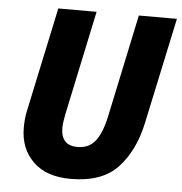

<svg xmlns="http://www.w3.org/2000/svg" viewBox="-52 -764 781 824"><g transform="rotate(5 338.5 -352.0)"><path d="M282 10Q417 10 485 -62.5Q553 -135 579 -255L677 -714H513L419 -270Q403 -197 375.5 -163Q348 -129 299 -129Q228 -129 228 -206Q228 -219 230.5 -234.5Q233 -250 236 -266L331 -714H166L70 -263Q66 -246 64.5 -226.5Q63 -207 63 -191Q63 -102 120 -46Q177 10 282 10Z"/></g></svg>

Font: Noto Sans Display Extra
Style: Italic
Weight: 800
Italic angle: -12°
Designer: Monotype Design Team
Foundry: Monotype Imaging Inc.
Version: Version 1.900